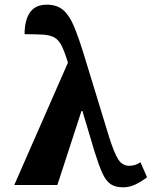

<svg xmlns="http://www.w3.org/2000/svg" viewBox="-20 -790 648 820"><path d="M41 0 270 -522V-523Q256 -569 243.5 -594Q231 -619 213 -629.5Q195 -640 165 -642Q135 -644 85 -644Q85 -704 108 -737Q131 -770 180 -770Q223 -770 249.5 -747.5Q276 -725 295.5 -678.5Q315 -632 337 -561L445 -208Q467 -138 484.5 -110Q502 -82 532 -82Q547 -82 558 -86Q569 -90 580 -97L608 -33Q582 -13 557 -1.5Q532 10 506 10Q472 10 452 -4Q432 -18 417 -51Q402 -84 384 -142L332 -316H328L225 0Z"/></svg>

Font: Noto Serif SemiCondensed ExtraBold
Style: Regular
Weight: 800
Width: 4
Designer: Monotype Design Team
Foundry: Monotype Imaging Inc.
Version: Version 2.015